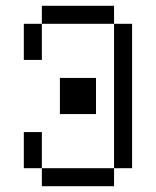

<svg xmlns="http://www.w3.org/2000/svg" viewBox="-20 -645 540 665"><path d="M125 -62.5V0H375V-62.5ZM125 -62.5Q125 -62.5 125 -187.5H62.5Q62.5 -187.5 62.5 -62.5ZM375 -62.5H437.5Q437.5 -62.5 437.5 -562.5H375Q375 -562.5 375 -62.5ZM187.5 -375Q187.5 -375 187.5 -250H312.5Q312.5 -250 312.5 -375ZM62.5 -562.5Q62.5 -562.5 62.5 -437.5H125Q125 -437.5 125 -562.5ZM125 -562.5H375V-625H125Z"/></svg>

Font: BFUnifontExMono
Style: Regular
Weight: 500
Version: Version 15.0.06